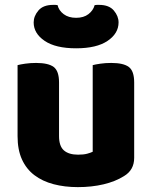

<svg xmlns="http://www.w3.org/2000/svg" viewBox="-20 -751 622 787"><path d="M52 -484Q63 -487 83.5 -490Q104 -493 128 -493Q178 -493 200 -476.5Q222 -460 222 -413V-193Q222 -152 242 -134.5Q262 -117 300 -117Q323 -117 337.5 -121Q352 -125 360 -129V-484Q371 -487 391.5 -490Q412 -493 436 -493Q486 -493 508 -476.5Q530 -460 530 -413V-104Q530 -54 488 -29Q453 -7 404.5 4.5Q356 16 299 16Q245 16 199.5 4Q154 -8 121 -33Q88 -58 70 -97.5Q52 -137 52 -193ZM292 -678Q323 -678 342.5 -693Q362 -708 368 -730Q373 -731 377 -731Q381 -731 386 -731Q427 -731 446.5 -708Q466 -685 466 -659Q466 -614 421 -583.5Q376 -553 292 -553Q208 -553 163 -583.5Q118 -614 118 -659Q118 -685 137.5 -708Q157 -731 198 -731Q203 -731 207 -731Q211 -731 216 -730Q221 -708 241 -693Q261 -678 292 -678Z"/></svg>

Font: Baloo Da 2 ExtraBold
Style: Regular
Weight: 800
Designer: Noopur Datye, Sulekha Rajkumar and Ek Type
Foundry: Ek Type
Version: Version 1.640;hotconv 1.0.111;makeotfexe 2.5.65597; ttfautoh